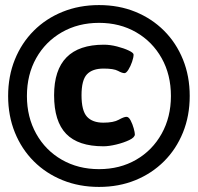

<svg xmlns="http://www.w3.org/2000/svg" viewBox="-20 -728 779 756"><path d="M370 8Q292 8 226.5 -18.5Q161 -45 113 -93Q65 -141 38.5 -206.5Q12 -272 12 -350Q12 -428 38.5 -493.5Q65 -559 113 -607Q161 -655 226.5 -681.5Q292 -708 370 -708Q448 -708 513 -681.5Q578 -655 626 -607Q674 -559 700.5 -493.5Q727 -428 727 -350Q727 -272 700.5 -206.5Q674 -141 626 -93Q578 -45 513 -18.5Q448 8 370 8ZM370 -62Q452 -62 516 -99Q580 -136 616.5 -201.5Q653 -267 653 -350Q653 -434 616.5 -499Q580 -564 516 -601Q452 -638 370 -638Q288 -638 223.5 -601Q159 -564 122.5 -499Q86 -434 86 -350Q86 -267 122.5 -201.5Q159 -136 223.5 -99Q288 -62 370 -62ZM387 -152Q288 -152 240.5 -201Q193 -250 193 -353Q193 -552 389 -552Q414 -552 441 -545Q468 -538 487 -529Q506 -520 506 -513Q506 -502 500 -484.5Q494 -467 485.5 -453.5Q477 -440 470 -440Q461 -440 444.5 -449Q428 -458 388 -458Q344 -458 322.5 -435.5Q301 -413 301 -353Q301 -292 322.5 -268.5Q344 -245 387 -245Q427 -245 447.5 -256.5Q468 -268 478 -268Q487 -268 494.5 -253.5Q502 -239 506.5 -222.5Q511 -206 511 -199Q511 -187 489 -176.5Q467 -166 438 -159Q409 -152 387 -152Z"/></svg>

Font: Asap Black
Style: Regular
Weight: 900
Designer: Pablo Cosgaya
Foundry: Omnibus-Type
Version: Version 3.001; ttfautohint (v1.8.4.7-5d5b)